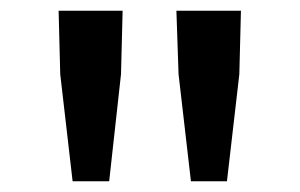

<svg xmlns="http://www.w3.org/2000/svg" viewBox="-20 -795 558 357"><path d="M115 -458H183L205 -657L208 -775H89L92 -657ZM335 -458H402L425 -657L428 -775H308L312 -657Z"/></svg>

Font: Noto Sans CJK SC Medium
Style: Regular
Weight: 500
Designer: Ryoko NISHIZUKA 西塚涼子 (kana, bopomofo & ideographs); Paul D. Hunt (Latin, Greek & Cyrillic); Sandoll Communications 산돌커뮤니
Foundry: Adobe
Version: Version 2.004;hotconv 1.0.118;makeotfexe 2.5.65603